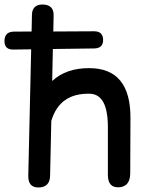

<svg xmlns="http://www.w3.org/2000/svg" viewBox="-53 -806 651 847"><path d="M133.8 -786.1Q88.9 -785.2 87.9 -740.7Q87.4 -704.1 86.4 -667L9.3 -666.5Q-31.2 -666.5 -33.2 -628.4Q-35.2 -586.9 5.4 -587.4L84.5 -588.4L71.8 -32.2Q70.3 20 114.3 21Q167 22 168 -31.2L173.3 -272.5Q209.5 -395.5 342.8 -392.6Q422.4 -390.6 422.9 -247.6V-34.2Q422.9 24.4 474.6 20Q521.5 15.6 521.5 -43L522.5 -282.7Q524.4 -504.9 341.3 -505.4Q238.8 -505.9 177.2 -448.7Q178.7 -519.5 180.2 -589.8Q271.5 -590.8 362.3 -592.3Q401.9 -592.8 401.9 -629.4Q401.9 -668 362.3 -668L182.1 -667L183.6 -737.8Q184.6 -786.1 133.8 -786.1Z"/></svg>

Font: Comic Relief
Style: Regular
Weight: 400
Designer: Jeff Davis
Foundry: Loudifier
Version: Version 1.200; ttfautohint (v1.8.4.7-5d5b)